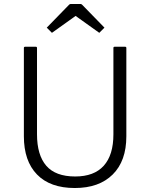

<svg xmlns="http://www.w3.org/2000/svg" viewBox="-20 -1010 755 965"><path d="M356 -65Q232 -65 166 -133Q100 -201 100 -325V-769Q100 -775 106 -775H160Q166 -775 166 -769V-335Q166 -231 212.5 -177Q259 -123 358 -123Q453 -123 501.5 -177Q550 -231 550 -335V-769Q550 -775 556 -775H609Q615 -775 615 -769V-325Q615 -201 546.5 -133Q478 -65 356 -65ZM215 -871 327 -986Q331 -990 335 -990H385Q389 -990 393 -986L505 -871L479 -845L360 -930L241 -845Z"/></svg>

Font: Gowun Dodum
Style: Regular
Weight: 400
Designer: Yanghee Ryu
Foundry: Yanghee Ryu
Version: Version 2.000